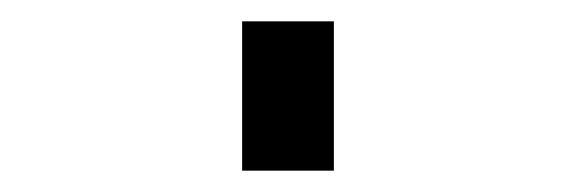

<svg xmlns="http://www.w3.org/2000/svg" viewBox="-20 60 540 180"><path d="M207 220V80H293V220Z"/></svg>

Font: Iosevka Slab Semibold
Style: Regular
Weight: 600
Monospace: yes
Designer: Belleve Invis
Foundry: Belleve Invis
Version: Version 11.1.1; ttfautohint (v1.8.3)